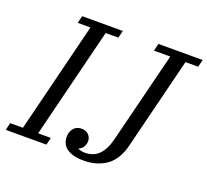

<svg xmlns="http://www.w3.org/2000/svg" viewBox="-143 -847 1089 1008"><g transform="rotate(20 402.0 -343.0)"><path d="M-11 -41H60L213 -657H142L152 -698H379L369 -657H298L145 -41H216L206 0H-21ZM417 12Q382 12 358.5 5Q335 -2 320 -14Q305 -26 298.5 -42Q292 -58 292 -75Q292 -104 308 -123Q324 -142 352 -142Q377 -142 391.5 -127Q406 -112 406 -90Q406 -79 399.5 -64Q393 -49 373 -39V-36Q378 -34 387.5 -31.5Q397 -29 409 -29Q458 -29 488 -59.5Q518 -90 533 -152L659 -657H568L578 -698H825L815 -657H744L617 -146Q597 -63 545 -25.5Q493 12 417 12Z"/></g></svg>

Font: IBM Plex Serif
Style: Italic
Weight: 400
Italic angle: -14°
Designer: Mike Abbink, Paul van der Laan, Pieter van Rosmalen
Foundry: Bold Monday
Version: Version 3.001